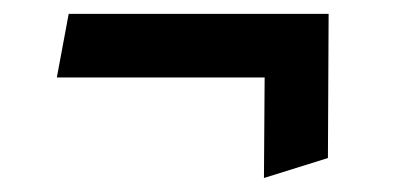

<svg xmlns="http://www.w3.org/2000/svg" viewBox="-20 -353 582 277"><path d="M360.8 -96.2 453.1 -125 454.1 -333H79.1L62 -241.2H361.8Z"/></svg>

Font: Comic Neue Angular
Style: Bold
Weight: 700
Designer: Craig Rozynski
Foundry: Craig Rozynski
Version: Version 2.003